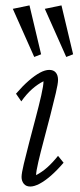

<svg xmlns="http://www.w3.org/2000/svg" viewBox="-20 -681 295 709"><path d="M91.8 7.8Q76.2 7.8 67.9 -2.4Q59.6 -12.7 59.6 -27.3Q59.6 -41 67.9 -75.7Q76.2 -110.4 87.9 -155.3Q99.6 -200.2 111.8 -246.1Q124 -292 132.3 -328.6Q140.6 -365.2 140.6 -380.9Q119.1 -370.1 98.6 -352.1Q78.1 -334 58.6 -306.6L39.1 -335Q63.5 -363.3 85.9 -382.8Q108.4 -402.3 127.4 -412.6Q146.5 -422.9 162.1 -422.9Q177.7 -422.9 186 -413.1Q194.3 -403.3 194.3 -385.7Q194.3 -372.1 186 -336.9Q177.7 -301.8 166 -255.9Q154.3 -210 142.1 -164.6Q129.9 -119.1 121.6 -83.5Q113.3 -47.9 113.3 -34.2Q135.7 -45.9 155.3 -63.5Q174.8 -81.1 194.3 -105.5L214.8 -80.1Q190.4 -51.8 168 -32.2Q145.5 -12.7 126 -2.4Q106.4 7.8 91.8 7.8ZM224.6 -470.7 145.5 -648.4 207 -661.1 250 -480.5ZM106.4 -470.7 27.3 -648.4 88.9 -661.1 131.8 -480.5Z"/></svg>

Font: Crimson Pro ExtraLight
Style: Italic
Weight: 250
Italic angle: -12°
Designer: Jacques Le Bailly
Foundry: Baron von Fonthausen
Version: Version 1.003